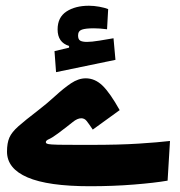

<svg xmlns="http://www.w3.org/2000/svg" viewBox="-20 -644 626 669"><path d="M293.5 4.9Q147.5 4.9 75.9 -25.9Q4.4 -56.6 4.4 -115.7Q4.4 -145.5 12.7 -164.6Q21 -183.6 44.2 -204.1Q67.4 -224.6 111.3 -258.3Q145 -284.2 173.3 -310.3Q201.7 -336.4 227.5 -353.8Q253.4 -371.1 278.8 -371.1Q310.5 -371.1 336.7 -346.2Q362.8 -321.3 397 -260.3L303.2 -192.4Q289.6 -212.9 282 -222.4Q274.4 -231.9 263.2 -231.9Q249.5 -231.9 233.2 -218.5Q216.8 -205.1 181.6 -178.7Q161.1 -163.6 150.6 -159.2Q140.1 -154.8 139.6 -148.9Q139.6 -145.5 143.1 -143.6Q146.5 -141.6 160.9 -140.6Q175.3 -139.6 207.3 -139.4Q239.3 -139.2 295.4 -139.2Q396 -139.2 463.4 -143.6Q530.8 -147.9 572.3 -152.8L564 -14.6Q519.5 -6.8 447 -1Q374.5 4.9 293.5 4.9ZM175.3 -392.6 169.9 -465.8 220.7 -478V-483.9Q180.7 -496.1 180.7 -541.5Q180.7 -583.5 211.4 -603.8Q242.2 -624 290 -624Q307.1 -624 325.9 -620.6Q344.7 -617.2 356.9 -612.3L353 -542Q326.7 -545.4 307.1 -545.4Q278.8 -545.4 265.4 -540.8Q252 -536.1 252 -520.5Q252 -506.8 259.5 -502.4Q267.1 -498 283.2 -498Q298.8 -498 326.2 -502.4Q353.5 -506.8 375.5 -510.7L382.3 -435.5Z"/></svg>

Font: Cascadia Mono
Style: Bold
Weight: 700
Monospace: yes
Designer: Aaron Bell
Foundry: Saja Typeworks
Version: Version 2404.023; ttfautohint (v1.8.4)